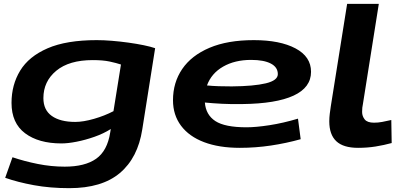

<svg xmlns="http://www.w3.org/2000/svg" viewBox="-20 -760 2095 1000"><path d="M7 166 45 59Q107 80 177 94Q247 108 317 108Q422 108 480.5 67Q539 26 554 -70L557 -88Q519 -64 472 -47.5Q425 -31 379.5 -22Q334 -13 300 -13Q181 -13 110.5 -66Q40 -119 40 -224Q40 -318 85 -392Q130 -466 228 -508.5Q326 -551 484 -551Q520 -551 563 -547.5Q606 -544 649 -538Q692 -532 728.5 -524.5Q765 -517 788 -509L721 -86Q698 62 604.5 141Q511 220 341 220Q241 220 156.5 204.5Q72 189 7 166ZM610 -424Q586 -432 551 -439.5Q516 -447 463 -447Q340 -447 273 -391.5Q206 -336 206 -249Q206 -187 250 -156Q294 -125 372 -125Q414 -125 469.5 -141Q525 -157 571 -181Z M1546 -35Q1471 -14 1391 -2Q1311 10 1229 10Q1121 10 1043 -19.5Q965 -49 923 -105Q881 -161 881 -238Q881 -330 929 -400.5Q977 -471 1071 -511Q1165 -551 1302 -551Q1438 -551 1519 -508Q1600 -465 1600 -386Q1600 -304 1509 -262Q1418 -220 1242 -218Q1185 -217 1136 -219.5Q1087 -222 1047 -226Q1052 -162 1101.5 -129.5Q1151 -97 1264 -97Q1313 -97 1384 -108Q1455 -119 1532 -142ZM1288 -448Q1203 -448 1142 -413Q1081 -378 1058 -315Q1087 -312 1119.5 -311Q1152 -310 1187 -310Q1302 -311 1364.5 -326Q1427 -341 1427 -374Q1427 -410 1390.5 -429Q1354 -448 1288 -448Z M1788 -740H1953L1870 -217Q1868 -209 1867 -199Q1866 -189 1866 -177Q1866 -155 1879.5 -138Q1893 -121 1928 -121Q1950 -121 1970.5 -125Q1991 -129 2018 -135L2020 -15Q1980 -4 1936.5 3Q1893 10 1845 10Q1768 10 1731.5 -24.5Q1695 -59 1695 -128Q1695 -147 1697.5 -167.5Q1700 -188 1703 -207Z"/></svg>

Font: Georama Extra Expanded SemiBold
Style: Italic
Weight: 600
Width: 8
Italic angle: -9°
Designer: Jean-Baptiste Levee
Foundry: Production Type
Version: Version 1.000